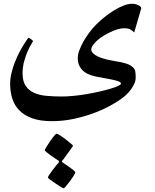

<svg xmlns="http://www.w3.org/2000/svg" viewBox="-20 -481 826 1026"><path d="M697.3 -307.6Q686.5 -317.9 675.8 -324Q665 -330.1 643.1 -330.1Q627.4 -330.1 608.6 -324.5Q589.8 -318.8 570.6 -309.8Q551.3 -300.8 532.5 -289.3Q513.7 -277.8 499.5 -264.9Q485.4 -252 476.6 -239.5Q467.8 -227.1 467.8 -215.8Q467.8 -205.1 478.3 -195.3Q488.8 -185.5 506.1 -177.7Q523.4 -169.9 545.9 -164.3Q568.4 -158.7 592.3 -154.8Q631.8 -148.9 656.5 -140.6Q681.2 -132.3 694.3 -117.2Q701.7 -108.9 703.4 -95.7Q705.1 -82.5 705.1 -64Q705.1 -53.2 700 -39.6Q694.8 -25.9 686 -12.2Q677.2 1.5 666 13.7Q654.8 25.9 643.1 35.6Q612.8 59.6 570.3 83Q527.8 106.4 477.5 124.8Q427.2 143.1 371.1 154.8Q314.9 166.5 257.3 166.5Q194.3 166.5 151.6 150.9Q108.9 135.3 82.8 108.2Q56.6 81.1 45.4 44.9Q34.2 8.8 34.2 -32.7Q34.2 -61 41.3 -90.6Q48.3 -120.1 59.1 -147.5Q69.8 -174.8 82.3 -199Q94.7 -223.1 105.7 -240.7Q116.7 -258.3 124 -268.8Q131.3 -279.3 132.8 -279.3Q134.3 -279.3 138.4 -276.6Q142.6 -273.9 146.7 -271Q150.9 -268.1 153.8 -265.1Q156.7 -262.2 156.7 -261.7Q156.2 -259.3 147 -244.4Q137.7 -229.5 127.4 -206.3Q117.2 -183.1 108.9 -152.8Q100.6 -122.6 100.6 -89.4Q100.6 -47.4 116.9 -22.7Q133.3 2 161.6 14.9Q189.9 27.8 228.3 31.2Q266.6 34.7 310.5 34.7Q339.4 34.7 374.3 31.2Q409.2 27.8 444.3 21.7Q479.5 15.6 512.5 8.1Q545.4 0.5 570.8 -7.1Q596.2 -14.6 611.3 -21.7Q626.5 -28.8 626.5 -34.2Q626.5 -44.9 592.3 -52.5Q558.1 -60.1 498 -70.8Q481.4 -74.2 463.4 -80.1Q445.3 -85.9 430.4 -97.2Q415.5 -108.4 405.5 -126.5Q395.5 -144.5 395.5 -171.4Q395.5 -189 403.6 -211.2Q411.6 -233.4 425 -257.6Q438.5 -281.7 455.8 -305.2Q473.1 -328.6 492.2 -348.1Q512.2 -368.2 537.1 -388.4Q562 -408.7 588.1 -424.8Q614.3 -440.9 639.6 -450.9Q665 -460.9 687.5 -460.9Q695.8 -460.9 704.3 -458.7Q712.9 -456.5 719.7 -453.1Q726.6 -449.7 730.7 -445.6Q734.9 -441.4 734.9 -437ZM382.3 439.5Q382.3 444.8 373.5 458.7Q364.7 472.7 353.8 487.3Q342.8 502 332.8 513.7Q322.8 525.4 320.3 525.4Q318.4 525.4 305.2 517.6Q292 509.8 276.9 499.5Q261.7 489.3 249 480Q236.3 470.7 236.3 467.3Q236.3 463.4 243.2 452.9Q250 442.4 259.3 430.2Q268.6 418 277.6 406.5Q286.6 395 292 390.1Q295.4 385.7 294.9 382.8Q294.9 379.4 293.5 377.9Q287.6 374 275.1 366Q262.7 357.9 250.2 348.9Q237.8 339.8 228.5 332Q219.2 324.2 219.2 321.3Q219.2 319.3 223.4 312.3Q227.5 305.2 233.6 295.4Q239.7 285.6 247.1 274.7Q254.4 263.7 261.5 254.6Q268.6 245.6 274.2 239.5Q279.8 233.4 282.2 233.4Q286.6 233.4 301.3 242.7Q315.9 252 331.1 263.7Q346.2 275.4 358.2 285.6Q370.1 295.9 370.1 297.4Q370.1 299.3 363.3 308.8Q356.4 318.4 347.7 330.6Q338.9 342.8 330.3 354.5Q321.8 366.2 317.9 371.6Q316.4 373 313.7 376Q311 378.9 311 382.3Q311 384.8 316.9 388.7Q322.3 392.6 333.3 399.9Q344.2 407.2 355.2 415Q366.2 422.9 374.3 429.9Q382.3 437 382.3 439.5Z"/></svg>

Font: Accordance
Style: Bold
Weight: 700
Version: Version 1.2 (build January 31, 2020) Miklal Software Solutio